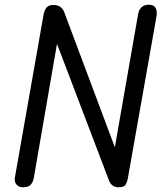

<svg xmlns="http://www.w3.org/2000/svg" viewBox="-20 -793 684 813"><path d="M78 0Q59 0 49.5 -12Q40 -24 43 -41L165 -734Q169 -752 178 -762Q187 -772 207 -772Q224 -772 235 -764Q246 -756 251 -744L477 -141L461 -139L565 -734Q568 -752 579.5 -762.5Q591 -773 610 -773Q631 -773 638.5 -760Q646 -747 643 -726L521 -36Q519 -24 512.5 -12Q506 0 483 0Q467 0 457.5 -7Q448 -14 443 -25L210 -637L227 -640L123 -39Q121 -25 111.5 -12.5Q102 0 78 0Z"/></svg>

Font: Edu VIC WA NT Beginner Medium
Style: Regular
Weight: 500
Designer: Tina and Corey Anderson
Foundry: Google for Education
Version: Version 1.003